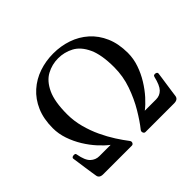

<svg xmlns="http://www.w3.org/2000/svg" viewBox="-166 -956 1173 1173"><g transform="rotate(-45 420.5 -369.0)"><path d="M114 0Q80 0 77 -27Q75 -38 71.5 -61.5Q68 -85 64 -112Q60 -139 57 -162Q54 -185 52 -196Q51 -201 54.5 -205Q58 -209 66 -210Q71 -211 77.5 -209.5Q84 -208 85 -200Q96 -139 120 -117Q144 -95 175 -95H273Q244 -117 212.5 -151.5Q181 -186 154.5 -229Q128 -272 111.5 -320Q95 -368 95 -417Q95 -497 121 -557Q147 -617 192.5 -657.5Q238 -698 296.5 -718Q355 -738 420 -738Q485 -738 543.5 -718Q602 -698 647.5 -657.5Q693 -617 719 -557Q745 -497 745 -417Q745 -368 728.5 -320Q712 -272 685.5 -229Q659 -186 628 -151.5Q597 -117 568 -95H666Q698 -95 720 -117.5Q742 -140 756 -200Q758 -208 764.5 -209.5Q771 -211 775 -210Q790 -207 788 -195Q787 -186 783.5 -162.5Q780 -139 776 -111Q772 -83 768.5 -59Q765 -35 764 -26Q760 0 726 0H479Q469 0 465 -10.5Q461 -21 468 -30Q501 -71 537 -131.5Q573 -192 598.5 -264.5Q624 -337 624 -415Q624 -523 595.5 -584.5Q567 -646 520.5 -671Q474 -696 420 -696Q367 -696 320.5 -671Q274 -646 245.5 -585Q217 -524 217 -415Q217 -357 232 -301Q247 -245 270.5 -195Q294 -145 321 -103Q348 -61 372 -30Q380 -20 375.5 -10Q371 0 361 0Z"/></g></svg>

Font: Zen Old Mincho SemiBold
Style: Regular
Weight: 600
Version: Version 1.500